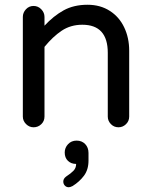

<svg xmlns="http://www.w3.org/2000/svg" viewBox="-20 -558 635 807"><path d="M121 -23Q103 -23 89.5 -36.5Q76 -50 76 -68V-487Q76 -505 89 -519Q102 -533 121 -533Q140 -533 153.5 -519Q167 -505 167 -487V-450Q205 -491 247.5 -514.5Q290 -538 348 -538Q402 -538 442 -512Q481 -487 502 -443Q523 -399 523 -345V-68Q523 -49 509.5 -36Q496 -23 478 -23Q459 -23 446 -36.5Q433 -50 433 -68V-336Q433 -454 326 -454Q277 -454 239.5 -429Q202 -404 167 -361V-68Q167 -49 153.5 -36Q140 -23 121 -23ZM269 229Q259 229 252.5 222Q246 215 246 205Q246 193 258 184Q278 171 289 159.5Q300 148 300 131Q279 131 265.5 118Q252 105 252 83Q252 63 266 48Q280 33 302 33Q324 33 338 47.5Q352 62 352 85V117Q352 155 333 180.5Q314 206 285 224Q275 229 269 229Z"/></svg>

Font: Huninn
Style: Regular
Weight: 400
Designer: justfont
Foundry: justfont
Version: Version 1.003